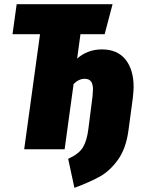

<svg xmlns="http://www.w3.org/2000/svg" viewBox="-20 -716 676 921"><path d="M621 -298Q621 -281 617 -245L596 -89Q584 -2 545 51.5Q506 105 458 131.5Q410 158 337 185L307 46Q359 22 378 -9.5Q397 -41 404 -98L424 -255Q426 -279 426 -286Q426 -313 416.5 -325.5Q407 -338 386 -338Q358 -338 333 -313L290 0H96L172 -552H40L60 -696H520L482 -552H366L350 -435Q400 -479 469 -479Q543 -479 582 -430.5Q621 -382 621 -298Z"/></svg>

Font: Fira Sans Extra Condensed Black
Style: Italic
Weight: 900
Width: 3
Italic angle: -8°
Designer: Carrois Corporate & Edenspiekermann AG
Foundry: Carrois Corporate GbR & Edenspiekermann AG
Version: Version 4.203